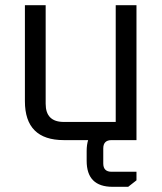

<svg xmlns="http://www.w3.org/2000/svg" viewBox="-20 -540 626 740"><path d="M76 -150V-520H156V-140Q156 -70 226 -70H426V-520H506V0H226Q76 0 76 -150ZM314 42Q314 -58 414 -58H438V0H410Q378 0 378 32V90Q378 122 410 122H506V155L474 180H414Q314 180 314 80Z"/></svg>

Font: Oxanium
Style: Regular
Weight: 400
Designer: Severin Meyer
Version: Version 1.001